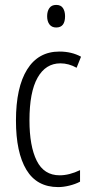

<svg xmlns="http://www.w3.org/2000/svg" viewBox="-20 -818 370 782"><path d="M217 -56Q130 -56 87.5 -126.5Q45 -197 45 -327Q45 -462 90.5 -535Q136 -608 222 -608Q272 -608 310 -587L292 -542Q260 -560 226 -560Q166 -560 133 -501.5Q100 -443 100 -328Q100 -223 129.5 -163.5Q159 -104 223 -104Q262 -104 306 -125V-78Q287 -68 262.5 -62Q238 -56 217 -56ZM209 -798Q228 -798 236.5 -785Q245 -772 245 -752Q245 -706 209 -706Q191 -706 181.5 -718.5Q172 -731 172 -752Q172 -772 181 -785Q190 -798 209 -798Z"/></svg>

Font: Noto Sans Malayalam UI ExtraCondensed Light
Style: Regular
Weight: 300
Width: 2
Designer: Jelle Bosma - Monotype Design Team
Foundry: Monotype Imaging Inc.
Version: Version 2.104; ttfautohint (v1.8.4.7-5d5b)